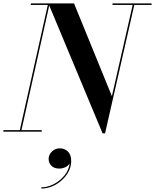

<svg xmlns="http://www.w3.org/2000/svg" viewBox="-56 -770 906 1123"><path d="M228.5 159.2Q228.5 134.8 247.7 116.2Q266.9 97.6 294.1 97.6Q322.1 97.6 341.3 116.4Q360.5 135.2 360.5 171.2Q360.5 204 345.3 233Q330.1 262 304.9 284.6Q279.7 307.2 248.7 320Q217.7 332.8 186.1 332.8L185.7 325.6Q222.5 325.6 258.9 306.8Q295.3 288 321.1 256.2Q346.9 224.4 351.7 185.6Q342.9 200 326.1 208Q309.3 216 291.7 216Q260.5 216 244.5 199.4Q228.5 182.8 228.5 159.2ZM-36 -9H60L223.5 -741H124V-750H377L598.5 -207.5L720 -741H602V-750H830.5V-741H729.5L558.5 10H544L232 -738L69.5 -9H188V0H-36Z"/></svg>

Font: Bodoni* 24pt Medium
Style: Italic
Weight: 500
Italic angle: -13°
Version: Version 2.3